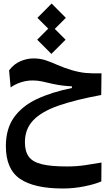

<svg xmlns="http://www.w3.org/2000/svg" viewBox="-20 -764 626 1102"><path d="M340.8 317.9Q176.3 317.9 95 262.5Q13.7 207 13.7 74.7Q13.7 -24.4 60.1 -89.8Q106.4 -155.3 191.4 -195.3Q276.4 -235.4 392.6 -258.8V-268.6Q368.7 -269.5 342.3 -272.5Q315.9 -275.4 279.8 -283.2Q245.6 -291.5 220 -296.9Q194.3 -302.2 167 -302.2Q132.8 -302.2 99.9 -291.5Q66.9 -280.8 41 -262.2L32.2 -360.4Q61 -397.9 98.6 -413.3Q136.2 -428.7 171.9 -428.7Q210.9 -428.7 243.2 -417.7Q275.4 -406.7 309.6 -391.4Q343.8 -376 388.7 -362.3Q435.1 -348.6 472.4 -345.2Q509.8 -341.8 562.5 -343.3L561 -218.8Q412.6 -191.4 315.4 -157.5Q218.3 -123.5 170.7 -73.5Q123 -23.4 123 52.2Q123 104.5 145 135Q167 165.5 219.7 178.5Q272.5 191.4 364.3 191.4Q419.4 191.4 468.3 184.1Q517.1 176.8 562.5 168.9L561.5 277.3Q524.4 293.5 463.6 305.7Q402.8 317.9 340.8 317.9ZM274.9 -454.6 193.4 -536.1 256.8 -599.6 194.8 -661.6 276.4 -743.7 357.9 -661.6 294.4 -598.1 356.4 -536.1Z"/></svg>

Font: Cascadia Code SemiBold
Style: Regular
Weight: 600
Monospace: yes
Designer: Aaron Bell
Foundry: Saja Typeworks
Version: Version 2404.023; ttfautohint (v1.8.4)